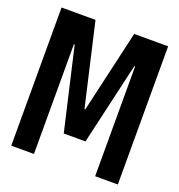

<svg xmlns="http://www.w3.org/2000/svg" viewBox="-127 -807 854 914"><g transform="rotate(20 300.0 -350.0)"><path d="M145 0H30V-700H202L298 -283H302L398 -700H570V0H455V-556H451L355 -140H245L149 -556H145Z"/></g></svg>

Font: CommitMonoV142 ExtLt
Style: Regular
Weight: 200
Monospace: yes
Designer: Eigil Nikolajsen
Foundry: Eigil Nikolajsen
Version: Version 1.142